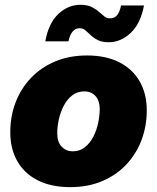

<svg xmlns="http://www.w3.org/2000/svg" viewBox="-20 -770 655 801"><path d="M272.5 10.7Q194.3 10.7 138.4 -17.3Q82.5 -45.4 52.7 -96.9Q22.9 -148.4 22.9 -218.3Q22.9 -285.6 45.4 -343.8Q67.9 -401.9 110.1 -445.8Q152.3 -489.7 211.4 -514.2Q270.5 -538.6 343.3 -538.6Q421.4 -538.6 477.1 -510.5Q532.7 -482.4 562.5 -430.9Q592.3 -379.4 592.3 -309.6Q592.3 -244.6 570.8 -186.8Q549.3 -128.9 507.8 -84.5Q466.3 -40 407 -14.6Q347.7 10.7 272.5 10.7ZM283.2 -138.7Q313 -138.7 334.5 -156Q356 -173.3 369.6 -200.2Q383.3 -227.1 389.6 -257.6Q396 -288.1 396 -314.5Q396 -339.4 387.5 -356Q378.9 -372.6 364.5 -380.6Q350.1 -388.7 332.5 -388.7Q302.2 -388.7 280.8 -371.8Q259.3 -355 245.6 -328.1Q231.9 -301.3 225.3 -271.2Q218.8 -241.2 218.8 -214.4Q218.8 -176.8 237.5 -157.7Q256.3 -138.7 283.2 -138.7ZM434.1 -593.8Q406.2 -593.8 388.7 -602.5Q371.1 -611.3 358.9 -623Q346.7 -634.8 336.2 -643.6Q325.7 -652.3 312 -652.3Q294.9 -652.3 283 -638.4Q271 -624.5 265.6 -597.7H168.9Q183.1 -674.8 224.1 -712.4Q265.1 -750 315.4 -750Q342.8 -750 360.8 -741.5Q378.9 -732.9 391.6 -721.7Q404.3 -710.4 414.8 -701.9Q425.3 -693.4 438 -693.4Q458.5 -693.4 469.2 -707.5Q480 -721.7 484.9 -747.1H580.6Q566.9 -671.9 525.4 -632.8Q483.9 -593.8 434.1 -593.8Z"/></svg>

Font: Inter 24pt Black
Style: Italic
Weight: 900
Italic angle: -9.3988°
Designer: Rasmus Andersson
Foundry: rsms
Version: Version 4.001;git-66647c0bb